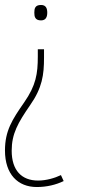

<svg xmlns="http://www.w3.org/2000/svg" viewBox="-63 -551 346 772"><path d="M127 -500C127 -517 122 -531 102 -531C78 -531 75 -517 75 -500C75 -484 78 -469 102 -469C122 -469 127 -484 127 -500ZM114 -319V-353H89V-324C89 -255 82 -208 34 -139C-14 -70 -43 -25 -43 54C-43 150 9 201 85 201C125 201 162 192 193 177L182 153C157 165 123 175 90 175C24 175 -16 134 -16 55C-16 -13 9 -57 58 -128C107 -198 114 -250 114 -319Z"/></svg>

Font: Noto Sans Oriya ExtCond Thin
Style: Regular
Weight: 100
Width: 2
Designer: Amélie Bonet and Sol Matas
Foundry: Google LLC
Version: Version 2.006